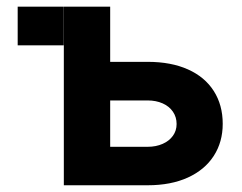

<svg xmlns="http://www.w3.org/2000/svg" viewBox="-20 -550 717 570"><path d="M169 -415.5H32.5V-530.3H169ZM641.2 -182.4Q641.2 -128.4 614.6 -87.2Q588 -45.9 537.7 -22.9Q487.4 0 418.5 0H169.5V-530.3H307.1V-114.2H418.5Q443.1 -114.2 462.8 -122.9Q482.4 -131.5 493.3 -146.8Q504.3 -162.1 504.3 -181.8Q504.3 -202.5 493.3 -218.5Q482.4 -234.4 462.8 -243.1Q443.1 -251.8 418.5 -251.8H259.7V-366.4H418.5Q487.8 -366.4 537.9 -344Q588 -321.6 614.6 -279.9Q641.2 -238.3 641.2 -182.4Z"/></svg>

Font: Pretendard GOV Variable
Style: Regular
Weight: 400
Designer: Base glyphs from Inter by Rasmus Andersson; Hangul glyphs from Noto Sans CJK(Source Han Sans) by Jang Soo-young and Kang
Foundry: Kil Hyung-jin
Version: Version 1.307;Glyphs 3.2 (3192)